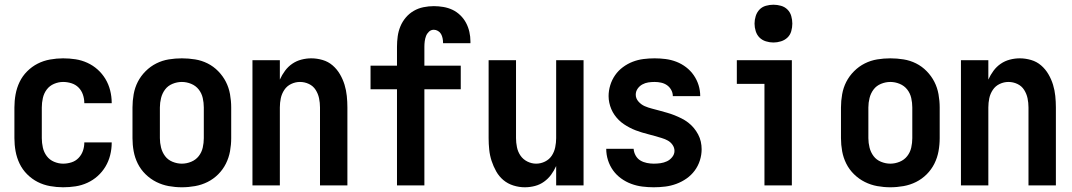

<svg xmlns="http://www.w3.org/2000/svg" viewBox="-20 -785 4540 813"><path d="M247 8Q274 8 300 4Q326 0 350 -11Q374 -22 393.5 -39.5Q413 -57 426.5 -79.5Q440 -102 446.5 -128Q453 -154 453 -180Q453 -181 453 -181.5Q453 -182 453 -182H337Q337 -182 337 -181.5Q337 -181 337 -181Q337 -163 331 -146Q325 -129 312.5 -116Q300 -103 282.5 -97.5Q265 -92 247 -92Q228 -92 209 -100Q190 -108 178 -124Q166 -140 161.5 -160Q157 -180 157 -200V-330Q157 -350 161.5 -370Q166 -390 178 -406Q190 -422 209 -430Q228 -438 247 -438Q265 -438 282.5 -432.5Q300 -427 312.5 -414.5Q325 -402 331 -384.5Q337 -367 337 -349Q337 -349 337 -348.5Q337 -348 337 -348H453Q453 -349 453 -349.5Q453 -350 453 -350Q453 -376 446.5 -402Q440 -428 426.5 -450.5Q413 -473 393.5 -490.5Q374 -508 350 -519Q326 -530 300 -534Q274 -538 247 -538Q220 -538 192 -533Q164 -528 139.5 -515.5Q115 -503 95 -483Q75 -463 63 -438Q51 -413 46 -385.5Q41 -358 41 -330V-200Q41 -172 46 -144.5Q51 -117 63 -92Q75 -67 95 -47Q115 -27 139.5 -14.5Q164 -2 192 3Q220 8 247 8Z M750 8Q778 8 806 3Q834 -2 859 -14.5Q884 -27 904 -47Q924 -67 936.5 -92Q949 -117 954 -144.5Q959 -172 959 -200V-330Q959 -358 954 -386Q949 -414 936.5 -438.5Q924 -463 904 -483.5Q884 -504 859 -516.5Q834 -529 806 -533.5Q778 -538 750 -538Q722 -538 694.5 -533.5Q667 -529 642 -516.5Q617 -504 596.5 -483.5Q576 -463 563.5 -438.5Q551 -414 546 -386Q541 -358 541 -330V-200Q541 -172 546 -144.5Q551 -117 563.5 -92Q576 -67 596.5 -47Q617 -27 642 -14.5Q667 -2 694.5 3Q722 8 750 8ZM750 -92Q730 -92 710.5 -100Q691 -108 679 -124Q667 -140 662 -160Q657 -180 657 -200V-330Q657 -350 662 -370Q667 -390 679 -406Q691 -422 710.5 -430Q730 -438 750 -438Q770 -438 789.5 -430Q809 -422 821.5 -406Q834 -390 838.5 -370Q843 -350 843 -330V-200Q843 -180 838.5 -160Q834 -140 821.5 -124Q809 -108 789.5 -100Q770 -92 750 -92Z M1049 0H1165V-330Q1165 -350 1169 -369Q1173 -388 1184 -404.5Q1195 -421 1213 -429.5Q1231 -438 1250 -438Q1270 -438 1288 -429.5Q1306 -421 1316.5 -404.5Q1327 -388 1331 -369Q1335 -350 1335 -330V0H1451V-330Q1451 -354 1448.5 -378.5Q1446 -403 1439 -426Q1432 -449 1419.5 -470.5Q1407 -492 1388.5 -508Q1370 -524 1346 -531Q1322 -538 1298 -538Q1277 -538 1256 -532.5Q1235 -527 1217.5 -515Q1200 -503 1187 -485.5Q1174 -468 1165 -448V-530H1049Z M1661 0H1777V-407H1931V-507H1777V-587Q1777 -599 1778.5 -610.5Q1780 -622 1784 -632.5Q1788 -643 1796.5 -651Q1805 -659 1817 -659Q1826 -659 1834.5 -654Q1843 -649 1847.5 -641Q1852 -633 1854 -623.5Q1856 -614 1856 -605Q1856 -604 1856 -603Q1856 -602 1856 -602H1972Q1972 -604 1972 -606Q1972 -608 1972 -610Q1972 -630 1967.5 -650Q1963 -670 1953.5 -688Q1944 -706 1929 -720.5Q1914 -735 1896 -743.5Q1878 -752 1857.5 -755.5Q1837 -759 1817 -759Q1795 -759 1773 -754.5Q1751 -750 1732 -739Q1713 -728 1698.5 -711Q1684 -694 1675.5 -673.5Q1667 -653 1664 -631Q1661 -609 1661 -587V-507H1549V-407H1661Z M2202 8Q2224 8 2245 2.5Q2266 -3 2283.5 -15.5Q2301 -28 2313.5 -45Q2326 -62 2335 -82V0H2451V-530H2335V-200Q2335 -181 2331 -161.5Q2327 -142 2316.5 -126Q2306 -110 2288 -101Q2270 -92 2250 -92Q2231 -92 2213 -101Q2195 -110 2184 -126Q2173 -142 2169 -161.5Q2165 -181 2165 -200V-530H2049V-200Q2049 -176 2051.5 -151.5Q2054 -127 2061.5 -104Q2069 -81 2081 -59.5Q2093 -38 2111.5 -22.5Q2130 -7 2154 0.5Q2178 8 2202 8Z M2748 8Q2773 8 2797 5Q2821 2 2844 -6.5Q2867 -15 2887 -29Q2907 -43 2921.5 -62.5Q2936 -82 2943.5 -105.5Q2951 -129 2951 -153Q2951 -169 2947.5 -185Q2944 -201 2936 -216Q2928 -231 2917.5 -243.5Q2907 -256 2894 -266Q2881 -276 2866 -283.5Q2851 -291 2836 -297Q2821 -303 2805 -307.5Q2789 -312 2773 -316.5Q2757 -321 2741 -325Q2725 -329 2710 -335.5Q2695 -342 2683.5 -355Q2672 -368 2672 -384Q2672 -398 2680 -409.5Q2688 -421 2700 -427.5Q2712 -434 2725 -436Q2738 -438 2752 -438Q2766 -438 2779.5 -435Q2793 -432 2804 -424.5Q2815 -417 2822 -404.5Q2829 -392 2829 -378H2945Q2945 -402 2938 -424.5Q2931 -447 2917.5 -466.5Q2904 -486 2885 -500.5Q2866 -515 2844 -523.5Q2822 -532 2798.5 -535Q2775 -538 2752 -538Q2728 -538 2704.5 -535Q2681 -532 2659 -523.5Q2637 -515 2617.5 -500.5Q2598 -486 2584.5 -466.5Q2571 -447 2564 -424Q2557 -401 2557 -378Q2557 -364 2560 -350Q2563 -336 2568.5 -323Q2574 -310 2582 -298.5Q2590 -287 2600 -277Q2610 -267 2622 -259Q2634 -251 2646.5 -244.5Q2659 -238 2672 -233Q2685 -228 2698.5 -224Q2712 -220 2725.5 -216.5Q2739 -213 2753 -209Q2767 -205 2780.5 -201Q2794 -197 2806.5 -190.5Q2819 -184 2827.5 -172Q2836 -160 2836 -146Q2836 -132 2826.5 -120Q2817 -108 2804 -102Q2791 -96 2777 -94Q2763 -92 2748 -92Q2734 -92 2719 -95Q2704 -98 2691.5 -105.5Q2679 -113 2671.5 -126.5Q2664 -140 2663 -155H2547Q2547 -130 2554.5 -106.5Q2562 -83 2576 -63.5Q2590 -44 2610 -29.5Q2630 -15 2653 -6.5Q2676 2 2700 5Q2724 8 2748 8Z M3217 0H3333V-530H3100V-430H3217ZM3255 -605Q3271 -605 3287 -610Q3303 -615 3314.5 -626Q3326 -637 3330.5 -653Q3335 -669 3335 -685Q3335 -701 3330.5 -717Q3326 -733 3314.5 -744.5Q3303 -756 3287 -760.5Q3271 -765 3255 -765Q3239 -765 3223 -760.5Q3207 -756 3196 -744.5Q3185 -733 3180 -717Q3175 -701 3175 -685Q3175 -669 3180 -653Q3185 -637 3196 -626Q3207 -615 3223 -610Q3239 -605 3255 -605Z M3750 8Q3778 8 3806 3Q3834 -2 3859 -14.5Q3884 -27 3904 -47Q3924 -67 3936.5 -92Q3949 -117 3954 -144.5Q3959 -172 3959 -200V-330Q3959 -358 3954 -386Q3949 -414 3936.5 -438.5Q3924 -463 3904 -483.5Q3884 -504 3859 -516.5Q3834 -529 3806 -533.5Q3778 -538 3750 -538Q3722 -538 3694.5 -533.5Q3667 -529 3642 -516.5Q3617 -504 3596.5 -483.5Q3576 -463 3563.5 -438.5Q3551 -414 3546 -386Q3541 -358 3541 -330V-200Q3541 -172 3546 -144.5Q3551 -117 3563.5 -92Q3576 -67 3596.5 -47Q3617 -27 3642 -14.5Q3667 -2 3694.5 3Q3722 8 3750 8ZM3750 -92Q3730 -92 3710.5 -100Q3691 -108 3679 -124Q3667 -140 3662 -160Q3657 -180 3657 -200V-330Q3657 -350 3662 -370Q3667 -390 3679 -406Q3691 -422 3710.5 -430Q3730 -438 3750 -438Q3770 -438 3789.5 -430Q3809 -422 3821.5 -406Q3834 -390 3838.5 -370Q3843 -350 3843 -330V-200Q3843 -180 3838.5 -160Q3834 -140 3821.5 -124Q3809 -108 3789.5 -100Q3770 -92 3750 -92Z M4049 0H4165V-330Q4165 -350 4169 -369Q4173 -388 4184 -404.5Q4195 -421 4213 -429.5Q4231 -438 4250 -438Q4270 -438 4288 -429.5Q4306 -421 4316.5 -404.5Q4327 -388 4331 -369Q4335 -350 4335 -330V0H4451V-330Q4451 -354 4448.5 -378.5Q4446 -403 4439 -426Q4432 -449 4419.5 -470.5Q4407 -492 4388.5 -508Q4370 -524 4346 -531Q4322 -538 4298 -538Q4277 -538 4256 -532.5Q4235 -527 4217.5 -515Q4200 -503 4187 -485.5Q4174 -468 4165 -448V-530H4049Z"/></svg>

Font: Iosevka SS09
Style: Bold
Weight: 700
Monospace: yes
Designer: Belleve Invis
Foundry: Belleve Invis
Version: Version 5.2.1; ttfautohint (v1.8.3)